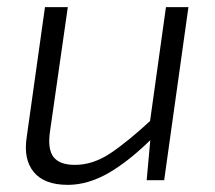

<svg xmlns="http://www.w3.org/2000/svg" viewBox="-20 -505 603 538"><path d="M170 -485 120 -136Q113 -87 130 -65Q147 -43 190 -43Q240 -43 288.5 -75Q337 -107 405 -170L411 -122Q344 -55 285.5 -21Q227 13 170 13Q104 13 74.5 -23Q45 -59 55 -122L106 -485ZM508 -485 440 0H391L403 -133L398 -148L445 -485Z"/></svg>

Font: Exo 2 Light
Style: Italic
Weight: 300
Italic angle: -8°
Designer: Natanael Gama
Foundry: Natanael Gama
Version: Version 2.010